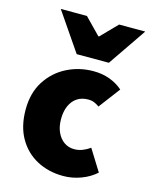

<svg xmlns="http://www.w3.org/2000/svg" viewBox="-116 -835 722 922"><g transform="rotate(15 245.0 -374.0)"><path d="M288 12Q215 12 157 -19Q99 -50 65.5 -108.5Q32 -167 32 -250Q32 -333 69.5 -391.5Q107 -450 168 -481Q229 -512 300 -512Q345 -512 382 -498Q419 -484 446 -460L366 -354Q354 -363 341 -368.5Q328 -374 310 -374Q279 -374 256 -359Q233 -344 220.5 -316Q208 -288 208 -250Q208 -212 221 -184Q234 -156 256 -141Q278 -126 306 -126Q327 -126 346.5 -133.5Q366 -141 384 -154L450 -48Q419 -20 376 -4Q333 12 288 12ZM200 -570 70 -760H200L278 -680H282L360 -760H490L360 -570Z"/></g></svg>

Font: Source Sans 3 ExtraLight Black
Style: Regular
Weight: 900
Version: Version 3.052;hotconv 1.1.0;makeotfexe 2.6.0